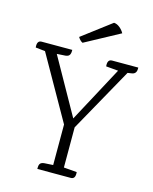

<svg xmlns="http://www.w3.org/2000/svg" viewBox="-128 -964 837 1048"><g transform="rotate(15 290.0 -439.5)"><path d="M427 -677H575Q575 -677 575 -670Q575 -640 547 -637L527 -634H526L324 -272V-45L398 -39Q402 0 375 0H186V-8Q186 -30 199 -36Q205 -39 214 -40L264 -43V-272L60 -632L6 -638Q2 -677 29 -677H202V-670Q202 -648 189 -641Q183 -638 174 -637L126 -634L304 -317L473 -632L404 -638Q400 -677 427 -677ZM442 -835 246 -729Q231 -736 220 -755L384 -879Q401 -878 417 -865Q433 -852 442 -835Z"/></g></svg>

Font: Karma Light
Style: Regular
Weight: 300
Designer: Joana Correia
Foundry: Indian Type Foundry
Version: Version 1.202;PS 1.0;hotconv 1.0.78;makeotf.lib2.5.61930; tt